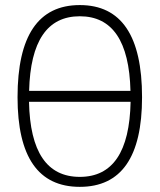

<svg xmlns="http://www.w3.org/2000/svg" viewBox="-20 -723 626 753"><path d="M293 9.8Q48.8 9.8 48.8 -341.8Q48.8 -703.1 293 -703.1Q537.1 -703.1 537.1 -341.8Q537.1 9.8 293 9.8ZM293 -659.2Q101.6 -659.2 94.2 -366.7H491.7Q484.4 -659.2 293 -659.2ZM293 -29.3Q486.3 -29.3 492.2 -323.7H93.8Q99.6 -29.3 293 -29.3Z"/></svg>

Font: Caskaydia Cove ExtraLight
Style: Regular
Weight: 200
Monospace: yes
Designer: Aaron Bell
Foundry: Saja Typeworks
Version: Version 4.300; ttfautohint (v1.8.3)